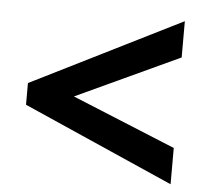

<svg xmlns="http://www.w3.org/2000/svg" viewBox="-44 -671 659 617"><g transform="rotate(5 286.0 -362.0)"><path d="M528 -99V-216L194 -353L528 -508V-625L43 -383V-313Z"/></g></svg>

Font: Noto Sans Javanese
Style: Bold
Weight: 700
Designer: Monotype Design Team
Foundry: Monotype Imaging Inc.
Version: Version 2.005